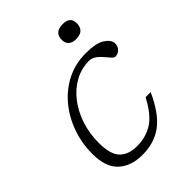

<svg xmlns="http://www.w3.org/2000/svg" viewBox="-205 -799 911 911"><g transform="rotate(-45 251.0 -343.5)"><path d="M346.5 -485.5Q294.5 -485.5 250.2 -461.5Q206 -437.5 172.8 -394.8Q139.5 -352 121 -296.2Q102.5 -240.5 102.5 -177.5Q102.5 -99.5 133 -68.5Q163.5 -37.5 220.5 -37.5Q279 -37.5 325.2 -66Q371.5 -94.5 413 -173.5H447Q402.5 -74.5 346.2 -32.2Q290 10 210 10Q133.5 10 88.8 -31.2Q44 -72.5 44 -161.5Q44 -232.5 67 -297.5Q90 -362.5 132 -413Q174 -463.5 232 -492.8Q290 -522 360 -522Q428.5 -522 460 -501.2Q491.5 -480.5 491.5 -456Q491.5 -436.5 478.2 -423.5Q465 -410.5 447.5 -410.5Q440.5 -410.5 430.2 -422Q420 -433.5 404.5 -451.5Q374.5 -485.5 346.5 -485.5ZM374.5 -601Q351 -601 337.5 -612.8Q324 -624.5 324 -647Q324 -697 380.5 -697Q430.5 -697 430.5 -653Q430.5 -601 374.5 -601Z"/></g></svg>

Font: Newsreader Caption Light
Style: Italic
Weight: 300
Italic angle: -17°
Designer: Hugues Gentile
Foundry: Production Type
Version: Version 1.001